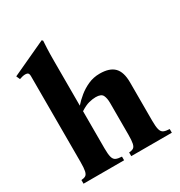

<svg xmlns="http://www.w3.org/2000/svg" viewBox="-184 -918 981 1045"><g transform="rotate(-30 306.5 -395.0)"><path d="M532 -110Q532 -73 537 -54.5Q542 -36 555 -30Q568 -24 592 -23V0H337V-23Q354 -24 364 -30Q374 -36 378 -54.5Q382 -73 382 -110V-309Q382 -338 373 -356.5Q364 -375 329 -375Q310 -375 286.5 -369Q263 -363 232 -343V-110Q232 -73 237 -54.5Q242 -36 255 -30Q268 -24 292 -23V0H37V-23Q54 -24 64 -30Q74 -36 78 -54.5Q82 -73 82 -110V-649Q82 -664 76.5 -669Q71 -674 60 -674Q52 -674 42.5 -672Q33 -670 22 -666L12 -689L230 -790L236 -784Q235 -769 233.5 -737.5Q232 -706 232 -658V-378Q252 -401 279 -423Q306 -445 339.5 -460Q373 -475 412 -475Q474 -475 503 -445.5Q532 -416 532 -351Z"/></g></svg>

Font: Bona Nova
Style: Bold
Weight: 700
Designer: Mateusz Machalski
Foundry: Capitalics
Version: Version 4.001; ttfautohint (v1.8.3)